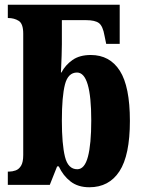

<svg xmlns="http://www.w3.org/2000/svg" viewBox="-20 -780 602 810"><path d="M357 10Q309 10 277.5 -14.5Q246 -39 228 -78H221L190 0H13V-56H18Q32 -56 46 -61Q60 -66 69 -81Q78 -96 78 -126V-638Q78 -680 59 -692Q40 -704 14 -704H13V-760H485V-595H428L421 -629Q414 -670 397.5 -682.5Q381 -695 343 -695H241V-593Q241 -574 240 -545.5Q239 -517 238 -495.5Q237 -474 237 -474H239Q256 -506 286 -527Q316 -548 363 -548Q443 -548 485.5 -481.5Q528 -415 528 -270Q528 -125 484 -57.5Q440 10 357 10ZM306 -66Q337 -66 351 -119Q365 -172 365 -272Q365 -474 305 -474Q267 -474 254 -423.5Q241 -373 241 -271Q241 -172 254 -119Q267 -66 306 -66Z"/></svg>

Font: Noto Serif ExtraCondensed Black
Style: Regular
Weight: 900
Width: 2
Designer: Monotype Design Team
Foundry: Monotype Imaging Inc.
Version: Version 2.015; ttfautohint (v1.8.4.7-5d5b)